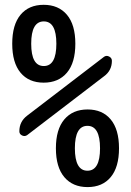

<svg xmlns="http://www.w3.org/2000/svg" viewBox="-20 -760 540 790"><path d="M440.4 -509.8Q440.4 -469.7 408.2 -446.3L91.8 -204.1Q82 -197.3 70.8 -202.6Q59.6 -208 59.6 -219.7Q59.6 -259.8 91.8 -284.2L408.2 -526.4Q418 -533.2 429.2 -527.3Q440.4 -521.5 440.4 -509.8ZM211.9 -580.1Q211.9 -671.9 160.2 -671.9Q108.4 -671.9 108.4 -580.1Q108.4 -488.3 160.2 -488.3Q211.9 -488.3 211.9 -580.1ZM255.4 -460.9Q220.7 -419.9 159.7 -419.9Q98.6 -419.9 64.5 -460.9Q30.3 -502 30.3 -580.1Q30.3 -658.2 64.5 -699.2Q98.6 -740.2 159.7 -740.2Q220.7 -740.2 255.4 -699.2Q290 -658.2 290 -580.1Q290 -502 255.4 -460.9ZM288.1 -149.9Q288.1 -57.6 339.8 -57.6Q391.6 -57.6 391.6 -149.9Q391.6 -242.2 339.8 -242.2Q288.1 -242.2 288.1 -149.9ZM244.6 -268.6Q279.3 -309.6 340.3 -309.6Q401.4 -309.6 435.5 -268.6Q469.7 -227.5 469.7 -149.9Q469.7 -72.3 435.5 -31.2Q401.4 9.8 340.3 9.8Q279.3 9.8 244.6 -31.2Q210 -72.3 210 -149.9Q210 -227.5 244.6 -268.6Z"/></svg>

Font: Rounded-X Mgen+ 2m regular
Style: Regular
Weight: 400
Designer: [Source Han Sans]
Ryoko NISHIZUKA  (kana & ideographs); Paul D. Hunt (Latin, Greek & Cyrillic); Wenlong ZHANG  (bopomofo
Version: Version 1.059.20150602